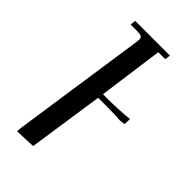

<svg xmlns="http://www.w3.org/2000/svg" viewBox="-219 -768 839 839"><g transform="rotate(45 200.0 -349.0)"><path d="M65.9 3.9 67.9 -22 158.2 -637.2Q160.2 -650.9 160.2 -655.8Q160.2 -668.5 153.3 -672.6Q146.5 -676.8 127.9 -676.8H86.9L89.8 -702.1H304.2L300.8 -676.8H257.8L216.8 -376H243.2Q310.5 -376 377 -382.8L376 -355L375 -350.1L348.1 -347.2Q321.3 -350.1 276.9 -350.1H212.9L161.1 0Z"/></g></svg>

Font: Dihjauti
Style: Bold Italic
Weight: 700
Italic angle: -9°
Designer: T. Christopher White
Version: Version 3.0.0